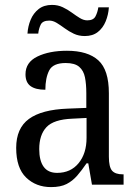

<svg xmlns="http://www.w3.org/2000/svg" viewBox="-20 -753 563 783"><path d="M188 10Q127 10 86.5 -29Q46 -68 46 -150Q46 -230 98 -268Q150 -306 256 -310L332 -313V-373Q332 -410 326.5 -437.5Q321 -465 303 -480.5Q285 -496 248 -496Q196 -496 180.5 -465.5Q165 -435 165 -387Q125 -387 104.5 -402Q84 -417 84 -450Q84 -499 132.5 -522.5Q181 -546 253 -546Q338 -546 381 -507Q424 -468 424 -373V-114Q424 -72 437 -57Q450 -42 481 -42H484V0H355L340 -87H333Q314 -59 295 -37Q276 -15 251.5 -2.5Q227 10 188 10ZM213 -48Q268 -48 300.5 -87.5Q333 -127 333 -191V-272L275 -269Q199 -266 169.5 -234.5Q140 -203 140 -145Q140 -98 158 -73Q176 -48 213 -48ZM326 -606Q301 -606 281 -615.5Q261 -625 244 -637.5Q227 -650 211.5 -659.5Q196 -669 181 -669Q154 -669 146 -652.5Q138 -636 136 -616H92Q94 -646 105 -672.5Q116 -699 137.5 -716Q159 -733 192 -733Q216 -733 236 -723.5Q256 -714 273 -701.5Q290 -689 305.5 -679.5Q321 -670 336 -670Q361 -670 369.5 -686.5Q378 -703 381 -723H424Q422 -693 411 -666Q400 -639 379 -622.5Q358 -606 326 -606Z"/></svg>

Font: Noto Serif Myanmar SemiCondensed
Style: Regular
Weight: 400
Width: 4
Designer: Ben Mitchell and the Monotype Design Team
Foundry: Monotype Imaging Inc.
Version: Version 2.106; ttfautohint (v1.8.4.7-5d5b)